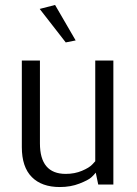

<svg xmlns="http://www.w3.org/2000/svg" viewBox="-20 -744 552 774"><path d="M140 -708 202 -724 285 -581 245 -573ZM437 -500V0H376L366 -48Q359 -39 347.5 -28.5Q336 -18 300.5 -4Q265 10 221 10Q148 10 108 -30.5Q68 -71 68 -151V-500H141V-166Q141 -43 245 -43Q281 -43 310.5 -55.5Q340 -68 352 -81L364 -94V-500Z"/></svg>

Font: Arsenal
Style: Regular
Weight: 400
Designer: Andrij Shevchenko
Foundry: Stairsfor.com
Version: Version 1.000